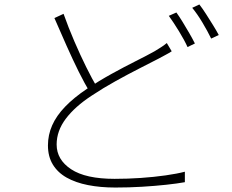

<svg xmlns="http://www.w3.org/2000/svg" viewBox="-20 -814 1040 861"><path d="M750 -584Q738 -576 723.5 -568.5Q709 -561 691 -551Q656 -533 605 -507Q554 -481 498 -450Q442 -419 391 -385Q316 -336 275 -281.5Q234 -227 234 -166Q234 -98 299 -55Q364 -12 494 -12Q552 -12 611 -16Q670 -20 722.5 -27.5Q775 -35 809 -44V3Q776 9 725.5 14.5Q675 20 616.5 23.5Q558 27 497 27Q430 27 374.5 16Q319 5 279 -17.5Q239 -40 217 -76Q195 -112 195 -162Q195 -209 214 -252Q233 -295 272 -335.5Q311 -376 369 -415Q423 -451 480 -482.5Q537 -514 588 -539.5Q639 -565 673 -584Q689 -594 702 -602Q715 -610 728 -621ZM265 -752Q287 -690 313.5 -628.5Q340 -567 366.5 -513.5Q393 -460 416 -421L384 -400Q360 -438 333 -492.5Q306 -547 278 -610Q250 -673 224 -733ZM771 -758Q784 -740 799 -715.5Q814 -691 828.5 -666Q843 -641 854 -619L821 -603Q807 -634 782.5 -674Q758 -714 737 -743ZM874 -794Q888 -776 904 -751Q920 -726 935.5 -701Q951 -676 961 -657L927 -641Q911 -674 888 -712.5Q865 -751 842 -779Z"/></svg>

Font: Noto Sans JP Thin ExtraLight
Style: Regular
Weight: 250
Version: Version 2.004-H2;hotconv 1.0.118;makeotfexe 2.5.65603